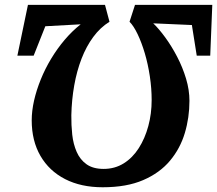

<svg xmlns="http://www.w3.org/2000/svg" viewBox="-20 -763 894 790"><path d="M853.5 -743 845 -534H789.5L769.5 -660L610.5 -667Q634.5 -644 660.5 -608.2Q686.5 -572.5 709 -529.2Q731.5 -486 745.5 -439.5Q759.5 -393 759.5 -348Q759.5 -279.5 740.5 -215.8Q721.5 -152 679.5 -101.8Q637.5 -51.5 569.2 -22Q501 7.5 402.5 7.5Q313.5 7.5 248 -26Q182.5 -59.5 146.5 -121.5Q110.5 -183.5 110.5 -268Q110.5 -306.5 120.2 -349.5Q130 -392.5 147.8 -436.2Q165.5 -480 190.5 -521.5Q215.5 -563 246.2 -599.2Q277 -635.5 312 -663L166.5 -655L118.5 -534H51.5L95 -743H412L430.5 -673.5Q392.5 -650 363.8 -611Q335 -572 315.5 -521.5Q296 -471 285.5 -412Q275 -353 273.5 -289Q273 -248.5 277.2 -209.2Q281.5 -170 295.5 -138Q309.5 -106 336.2 -87Q363 -68 406.5 -68Q452.5 -68 489 -90.8Q525.5 -113.5 551 -153.5Q576.5 -193.5 590.2 -244.2Q604 -295 604 -351.5Q604 -399.5 596.5 -449.2Q589 -499 575.8 -543.8Q562.5 -588.5 546.2 -622.5Q530 -656.5 513 -673.5L535.5 -743Z"/></svg>

Font: Merriweather ExtraBold
Style: Italic
Weight: 800
Italic angle: -7.8°
Version: Version 2.101